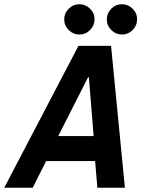

<svg xmlns="http://www.w3.org/2000/svg" viewBox="-41 -884 693 904"><path d="M-21.1 0 328.3 -668H481.9L547.1 0H417.3L406.9 -125.8H176.3L112.9 0ZM233.2 -243.4H399.9L377.5 -519.9H373.5ZM533.4 -721.4Q504.3 -721.4 483.1 -742.4Q461.9 -763.4 461.9 -792.6Q461.9 -821.7 482.9 -842.9Q503.9 -864.1 533.1 -864.1Q562.2 -864.1 583.4 -843.1Q604.6 -822 604.6 -792.9Q604.6 -763.8 583.6 -742.6Q562.5 -721.4 533.4 -721.4ZM333 -721.4Q303.9 -721.4 282.6 -742.4Q261.4 -763.4 261.4 -792.6Q261.4 -821.7 282.5 -842.9Q303.5 -864.1 332.6 -864.1Q361.7 -864.1 383 -843.1Q404.2 -822 404.2 -792.9Q404.2 -763.8 383.1 -742.6Q362.1 -721.4 333 -721.4Z"/></svg>

Font: Atkinson Hyperlegible Mono ExtraLight
Style: Italic
Weight: 200
Italic angle: -12°
Monospace: yes
Designer: Elliott Scott, Megan Eiswerth, Linus Boman, Theodore Petrosky, Letters from Sweden
Foundry: Applied Design Works, Letters from Sweden
Version: Version 2.001